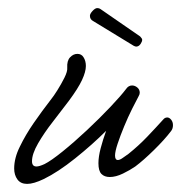

<svg xmlns="http://www.w3.org/2000/svg" viewBox="-20 -452 447 474"><path d="M47 2Q31 2 23 -9Q15 -20 15 -36Q15 -62 29 -90Q43 -119 63 -148Q83 -177 107 -208Q112 -214 121.5 -229Q131 -244 139 -260Q147 -276 146 -285Q145 -302 153 -310.5Q161 -319 171 -319Q181 -319 186 -311Q192 -302 192 -289Q192 -275 182.5 -254.5Q173 -234 150 -203Q132 -179 110.5 -151.5Q89 -124 74 -98Q59 -72 59 -54Q59 -41 70 -41Q77 -41 90 -47Q106 -55 134.5 -78Q163 -101 194.5 -130.5Q226 -160 252.5 -188Q279 -216 291 -232Q297 -241 306 -241Q313 -241 319 -236Q325 -231 325 -223Q325 -219 322 -214Q316 -203 306 -183Q296 -163 286.5 -140Q277 -117 270.5 -97.5Q264 -78 264 -68Q264 -57 271 -57Q276 -57 283.5 -62.5Q291 -68 297 -72Q322 -92 343.5 -114.5Q365 -137 383 -157Q387 -162 393 -162Q398 -162 402.5 -156.5Q407 -151 407 -143Q407 -134 402 -128Q386 -107 360 -81.5Q334 -56 314 -41Q301 -32 283.5 -23.5Q266 -15 251 -15Q238 -15 230.5 -22.5Q223 -30 223 -49Q223 -65 228.5 -86Q234 -107 242 -129Q208 -95 165.5 -61Q123 -27 88 -10Q63 2 47 2ZM316 -337Q314 -337 310 -339L210 -400Q202 -404 202 -413Q202 -418 208.5 -425Q215 -432 220 -432Q225 -432 229 -429L326 -362Q328 -360 330 -357Q332 -354 330 -349Q325 -337 316 -337Z"/></svg>

Font: Meow Script
Style: Regular
Weight: 400
Designer: Robert E. Leuschke
Foundry: Robert E. Leuschke
Version: Version 1.010; ttfautohint (v1.8.3)